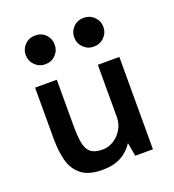

<svg xmlns="http://www.w3.org/2000/svg" viewBox="-128 -788 812 897"><g transform="rotate(-20 278.0 -339.0)"><path d="M230 10Q161 10 125 -19Q89 -48 76.5 -96Q64 -144 64 -202V-459H172V-229Q172 -176 178.5 -143Q185 -110 204.5 -94.5Q224 -79 263 -79Q291 -79 316.5 -94.5Q342 -110 359 -137.5Q376 -165 376 -199V-459H483V0H395L383 -67Q358 -29 321 -9.5Q284 10 230 10ZM388 -545Q358 -545 337 -566Q316 -587 316 -617Q316 -646 336.5 -667Q357 -688 388 -688Q419 -688 440 -667Q461 -646 461 -617Q461 -587 440 -566Q419 -545 388 -545ZM147 -545Q117 -545 96 -566Q75 -587 75 -617Q75 -646 95.5 -667Q116 -688 147 -688Q179 -688 199 -667Q219 -646 219 -617Q219 -587 198.5 -566Q178 -545 147 -545Z"/></g></svg>

Font: Alata
Style: Regular
Weight: 400
Designer: Spyros Zevelakis, Eben Sorkin
Foundry: Spyros Zevelakis
Version: Version 1.005; ttfautohint (v1.8.4.7-5d5b)